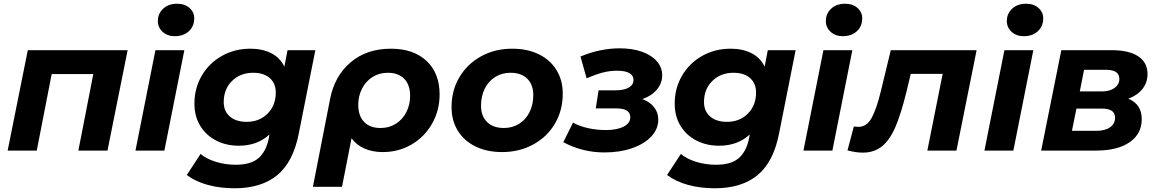

<svg xmlns="http://www.w3.org/2000/svg" viewBox="-20 -807 6201 1029"><path d="M664 -538 556 0H400L480 -410H257L177 0H21L129 -538Z M813 -538H968L861 0H706ZM826 -694Q826 -734 854.5 -760.5Q883 -787 929 -787Q970 -787 995.5 -764.5Q1021 -742 1021 -709Q1021 -666 992 -639.5Q963 -613 917 -613Q877 -613 851.5 -636.5Q826 -660 826 -694Z M1670 -538 1581 -90Q1551 62 1465.5 132Q1380 202 1237 202Q1159 202 1093.5 184Q1028 166 981 131L1055 18Q1087 45 1137.5 60.5Q1188 76 1244 76Q1323 76 1364 41.5Q1405 7 1420 -63L1424 -86Q1359 -26 1260 -26Q1193 -26 1139 -53.5Q1085 -81 1053.5 -132Q1022 -183 1022 -252Q1022 -334 1061 -401Q1100 -468 1168.5 -507Q1237 -546 1322 -546Q1385 -546 1432.5 -522.5Q1480 -499 1504 -450L1521 -538ZM1458 -311Q1458 -360 1426 -388.5Q1394 -417 1337 -417Q1268 -417 1223.5 -373Q1179 -329 1179 -260Q1179 -211 1212 -182.5Q1245 -154 1302 -154Q1370 -154 1414 -198Q1458 -242 1458 -311Z M2336 -301Q2336 -215 2295.5 -144Q2255 -73 2185.5 -32.5Q2116 8 2032 8Q1976 8 1933 -11Q1890 -30 1864 -66L1813 194H1657L1749 -276Q1773 -400 1859 -473Q1945 -546 2075 -546Q2196 -546 2266 -480.5Q2336 -415 2336 -301ZM2178 -293Q2178 -352 2146.5 -384.5Q2115 -417 2059 -417Q2012 -417 1976 -394Q1940 -371 1920 -331.5Q1900 -292 1900 -245Q1900 -186 1931.5 -153.5Q1963 -121 2019 -121Q2066 -121 2102 -144Q2138 -167 2158 -206.5Q2178 -246 2178 -293Z M2400 -233Q2400 -322 2442 -393Q2484 -464 2558 -505Q2632 -546 2725 -546Q2807 -546 2868 -516Q2929 -486 2962.5 -431.5Q2996 -377 2996 -305Q2996 -216 2954.5 -145Q2913 -74 2838.5 -33Q2764 8 2671 8Q2590 8 2528.5 -22Q2467 -52 2433.5 -106.5Q2400 -161 2400 -233ZM2838 -298Q2838 -353 2806 -385Q2774 -417 2716 -417Q2670 -417 2634 -394.5Q2598 -372 2578 -332Q2558 -292 2558 -240Q2558 -185 2590.5 -153Q2623 -121 2681 -121Q2726 -121 2762 -143.5Q2798 -166 2818 -206Q2838 -246 2838 -298Z M3508 -166Q3508 -116 3471 -76Q3434 -36 3368 -13Q3302 10 3220 10Q3101 10 2999 -45L3051 -150Q3084 -131 3130.5 -120.5Q3177 -110 3226 -110Q3287 -110 3322.5 -128.5Q3358 -147 3358 -179Q3358 -226 3283 -226H3173L3188 -323H3280Q3324 -323 3349.5 -337.5Q3375 -352 3375 -378Q3375 -428 3286 -428Q3249 -428 3211.5 -418.5Q3174 -409 3124 -387L3091 -504Q3196 -548 3301 -548Q3368 -548 3419.5 -530Q3471 -512 3500 -479Q3529 -446 3529 -403Q3529 -361 3500.5 -327Q3472 -293 3423 -276Q3463 -261 3485.5 -232.5Q3508 -204 3508 -166Z M4244 -538 4155 -90Q4125 62 4039.5 132Q3954 202 3811 202Q3733 202 3667.5 184Q3602 166 3555 131L3629 18Q3661 45 3711.5 60.5Q3762 76 3818 76Q3897 76 3938 41.5Q3979 7 3994 -63L3998 -86Q3933 -26 3834 -26Q3767 -26 3713 -53.5Q3659 -81 3627.5 -132Q3596 -183 3596 -252Q3596 -334 3635 -401Q3674 -468 3742.5 -507Q3811 -546 3896 -546Q3959 -546 4006.5 -522.5Q4054 -499 4078 -450L4095 -538ZM4032 -311Q4032 -360 4000 -388.5Q3968 -417 3911 -417Q3842 -417 3797.5 -373Q3753 -329 3753 -260Q3753 -211 3786 -182.5Q3819 -154 3876 -154Q3944 -154 3988 -198Q4032 -242 4032 -311Z M4393 -538H4548L4441 0H4286ZM4406 -694Q4406 -734 4434.5 -760.5Q4463 -787 4509 -787Q4550 -787 4575.5 -764.5Q4601 -742 4601 -709Q4601 -666 4572 -639.5Q4543 -613 4497 -613Q4457 -613 4431.5 -636.5Q4406 -660 4406 -694Z M5214 -538 5106 0H4950L5032 -411H4861L4838 -315Q4809 -197 4779 -127Q4749 -57 4707 -23Q4665 11 4604 11Q4567 11 4522 -1L4556 -129Q4574 -127 4580 -127Q4625 -127 4651.5 -175Q4678 -223 4702 -323L4754 -538Z M5363 -538H5518L5411 0H5256ZM5376 -694Q5376 -734 5404.5 -760.5Q5433 -787 5479 -787Q5520 -787 5545.5 -764.5Q5571 -742 5571 -709Q5571 -666 5542 -639.5Q5513 -613 5467 -613Q5427 -613 5401.5 -636.5Q5376 -660 5376 -694Z M6099 -168Q6099 -90 6034.5 -45Q5970 0 5854 0H5560L5668 -538H5938Q6031 -538 6080.5 -505Q6130 -472 6130 -410Q6130 -365 6103 -330.5Q6076 -296 6027 -278Q6099 -249 6099 -168ZM5767 -317H5885Q5927 -317 5953 -335.5Q5979 -354 5979 -384Q5979 -433 5908 -433H5790ZM5956 -176Q5956 -201 5938.5 -213Q5921 -225 5885 -225H5749L5725 -106H5857Q5903 -106 5929.5 -125Q5956 -144 5956 -176Z"/></svg>

Font: Montserrat Alternates
Style: Bold Italic
Weight: 700
Italic angle: -11.3°
Designer: Julieta Ulanovsky
Foundry: Julieta Ulanovsky
Version: Version 7.200